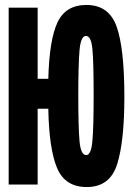

<svg xmlns="http://www.w3.org/2000/svg" viewBox="-20 -745 540 775"><path d="M482 -354Q482 -549 451 -637Q420 -725 329 -725Q245 -725 212 -654.5Q179 -584 175 -427H132V-714H15V0H132V-306H175Q178 -143 210.5 -66.5Q243 10 330 10Q424 10 453 -82.5Q482 -175 482 -354ZM328 -119Q306 -119 301 -175Q296 -231 296 -360Q296 -484 301 -542Q306 -600 327 -600Q348 -600 353 -547Q358 -494 358 -360Q358 -233 353 -176Q348 -119 328 -119Z"/></svg>

Font: Noto Sans Mono Condensed Extra
Style: Regular
Weight: 800
Width: 3
Designer: Monotype Design Team
Foundry: Monotype Imaging Inc.
Version: Version 1.900